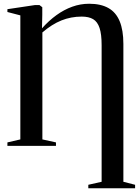

<svg xmlns="http://www.w3.org/2000/svg" viewBox="-20 -778 746 1024"><path d="M451 226V207.5L522 191.5V-537Q522 -595.5 511 -628.8Q500 -662 476.8 -675.8Q453.5 -689.5 415.5 -689.5Q358.5 -689.5 307.5 -669Q256.5 -648.5 206 -605V-34.5L278.5 -18.5V0H19.5V-18.5L88.5 -34.5V-696L19.5 -714V-729L166.5 -751H190.5L205.5 -739.5V-699.5L204 -627Q240.5 -668 281 -697.2Q321.5 -726.5 365.2 -742.2Q409 -758 455.5 -758Q517.5 -758 558 -735.2Q598.5 -712.5 618.2 -664.8Q638 -617 638 -544V191.5L700.5 207.5V226Z"/></svg>

Font: Merriweather 144pt Medium
Style: Regular
Weight: 500
Version: Version 2.100